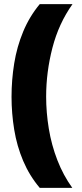

<svg xmlns="http://www.w3.org/2000/svg" viewBox="-20 -754 399 932"><path d="M36 -284Q36 -366 49 -446.5Q62 -527 92.5 -600.5Q123 -674 173 -734H332Q265 -640 234.5 -522Q204 -404 204 -285Q204 -208 217 -129Q230 -50 258.5 23.5Q287 97 331 158H173Q123 99 92.5 27Q62 -45 49 -124.5Q36 -204 36 -284Z"/></svg>

Font: Noto Sans Georgian Black
Style: Regular
Weight: 900
Designer: Monotype Design Team, Akaki Razmadze
Foundry: Google LLC
Version: Version 2.005; ttfautohint (v1.8.4.7-5d5b)